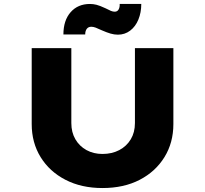

<svg xmlns="http://www.w3.org/2000/svg" viewBox="-20 -943 1036 969"><path d="M497 6Q391 6 310.5 -35.5Q230 -77 185 -150Q140 -223 140 -317V-700H340V-322Q340 -275 360.5 -240Q381 -205 416.5 -185.5Q452 -166 497 -166Q545 -166 582 -185.5Q619 -205 640 -240Q661 -275 661 -322V-700H855V-317Q855 -223 810 -150Q765 -77 685 -35.5Q605 6 497 6ZM575 -768Q557 -768 538 -773.5Q519 -779 494 -790Q475 -799 463 -803.5Q451 -808 441 -808Q426 -808 418 -797.5Q410 -787 410 -769H300Q300 -840 336.5 -881.5Q373 -923 434 -923Q450 -923 466.5 -919Q483 -915 513 -901Q530 -892 540 -888Q550 -884 559 -884Q572 -884 578.5 -895Q585 -906 584 -923H693Q693 -880 678.5 -844.5Q664 -809 637 -788.5Q610 -768 575 -768Z"/></svg>

Font: Lexend Peta ExtraBold
Style: Regular
Weight: 800
Version: Version 1.007